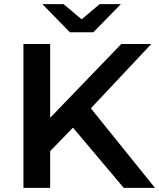

<svg xmlns="http://www.w3.org/2000/svg" viewBox="-20 -914 774 934"><path d="M335 -293 224 -179V0H94V-700H224V-341L570 -700H716L422 -387L734 0H582ZM568 -894 434 -757H320L186 -894H289L377 -820L465 -894Z"/></svg>

Font: APTA Sans SemiBold
Style: Bold
Weight: 600
Version: Version 7.200